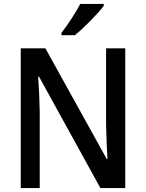

<svg xmlns="http://www.w3.org/2000/svg" viewBox="-20 -961 746 981"><path d="M510 -931V-941H390C367 -896 327 -836 294 -793V-781H362C408 -817 482 -893 510 -931ZM620 0V-714H522V-325C523 -270 526 -198 529 -149H525L212 -714H86V0H183V-390C182 -450 179 -514 175 -570H179L493 0Z"/></svg>

Font: Noto Sans Myanmar SemiCondensed Medium
Style: Regular
Weight: 500
Width: 4
Designer: Monotype Design Team
Foundry: Monotype Imaging Inc.
Version: Version 2.107